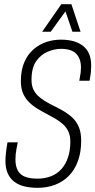

<svg xmlns="http://www.w3.org/2000/svg" viewBox="-20 -888 457 920"><path d="M161 12Q125 12 96.5 5Q68 -2 48 -17.5Q28 -33 17 -57.5Q6 -82 6 -117Q6 -133 9 -159.5Q12 -186 16 -206H65Q64 -199 59 -174.5Q54 -150 54 -124Q54 -92 65 -71.5Q76 -51 99 -41.5Q122 -32 159 -32Q195 -32 224.5 -43.5Q254 -55 274.5 -78Q295 -101 306 -134Q317 -167 317 -209Q317 -237 308 -257Q299 -277 282.5 -292Q266 -307 246.5 -318.5Q227 -330 206 -341Q183 -353 160.5 -366.5Q138 -380 120 -397.5Q102 -415 91 -439.5Q80 -464 80 -499Q80 -552 96.5 -590Q113 -628 141 -652Q169 -676 202.5 -687Q236 -698 271 -698Q306 -698 332.5 -690.5Q359 -683 378.5 -667.5Q398 -652 407.5 -628.5Q417 -605 417 -572Q417 -559 415.5 -543Q414 -527 409 -501H360Q365 -527 366.5 -540.5Q368 -554 368 -564Q368 -607 345 -630.5Q322 -654 272 -654Q242 -654 209 -640.5Q176 -627 153.5 -595Q131 -563 131 -505Q131 -479 139.5 -460.5Q148 -442 162.5 -428.5Q177 -415 195 -404Q213 -393 233 -383Q258 -371 281.5 -357.5Q305 -344 325.5 -325.5Q346 -307 357.5 -280Q369 -253 369 -214Q369 -159 353.5 -116.5Q338 -74 310 -45.5Q282 -17 243.5 -2.5Q205 12 161 12ZM182 -736 274 -868H322L366 -736H327L286 -856H310L223 -736Z"/></svg>

Font: Archivo ExtraCondensed Thin
Style: Italic
Weight: 250
Width: 2
Italic angle: -10°
Designer: Hector Gatti
Foundry: Omnibus-Type
Version: Version 2.001